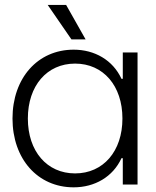

<svg xmlns="http://www.w3.org/2000/svg" viewBox="-20 -763 647 794"><path d="M284.7 11.7C371.1 11.7 446.8 -31.2 482.4 -108.9H487.8V0H548.8V-545.9H487.8V-437H482.4C446.8 -514.6 371.1 -557.6 284.7 -557.6C135.7 -557.6 31.7 -439.9 31.7 -272.9C31.7 -106 135.7 11.7 284.7 11.7ZM95.2 -272.9C95.2 -408.7 174.3 -500 290.5 -500C407.2 -500 486.3 -408.2 486.3 -272.9C486.3 -137.7 407.2 -45.9 290.5 -45.9C174.3 -45.9 95.2 -137.2 95.2 -272.9ZM177.2 -742.7 275.4 -600.1H334L253.4 -742.7Z"/></svg>

Font: Guggenheim Sans Display Light
Style: Regular
Weight: 300
Designer: Modified by Tom Baber under direction of Pentagram Design 2023
Foundry: rsms
Version: Version 1.001;Glyphs 3.1.2 (3151)